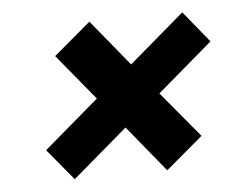

<svg xmlns="http://www.w3.org/2000/svg" viewBox="-38 -541 659 502"><g transform="rotate(-5 291.0 -290.0)"><path d="M139 -85 71 -167 215 -290 116 -410 213 -492 312 -371 457 -495 524 -413 379 -289 479 -169 382 -87 283 -208Z"/></g></svg>

Font: DM Sans ExtraBold
Style: Italic
Weight: 800
Italic angle: -10°
Designer: Colophon Foundry, Jonny Pinhorn
Foundry: Colophon Foundry
Version: Version 4.004;gftools[0.9.30]